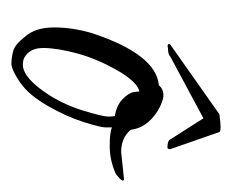

<svg xmlns="http://www.w3.org/2000/svg" viewBox="-55 -339 406 336"><g transform="rotate(90 148.0 -171.0)"><path d="M246 -180 293 -185Q296 -185 296 -183Q296 -181 293 -178L285 -171Q261 -160 236 -160Q211 -160 203 -164Q203 -162 203 -153Q203 -144 193.5 -114Q184 -84 165 -51Q146 -18 124 -3Q102 12 91.5 12Q81 12 69.5 9Q58 6 44 -12Q28 -30 28 -62.5Q28 -95 38 -129Q75 -241 129 -246Q136 -254 146.5 -254Q157 -254 174 -244Q204 -225 207 -197Q221 -180 246 -180ZM82 -10Q87 -8 93 -8Q117 -8 147 -55Q164 -82 174 -115Q184 -148 184 -157Q184 -166 183 -169Q164 -172 153 -183Q142 -194 141 -203L140 -212Q123 -208 103 -173Q83 -138 73.5 -103Q64 -68 64 -43.5Q64 -19 82 -10ZM211 -352 241 -266Q241 -262 239 -261Q226 -261 224 -266L187 -324L79 -266Q75 -262 65 -262Q57 -260 57 -264L58 -266L180 -352Q195 -354 202.5 -354Q210 -354 211 -352Z"/></g></svg>

Font: Lovers Quarrel
Style: Regular
Weight: 400
Designer: Robert E. Leuschke
Foundry: Robert E. Leuschke
Version: Version 1.001